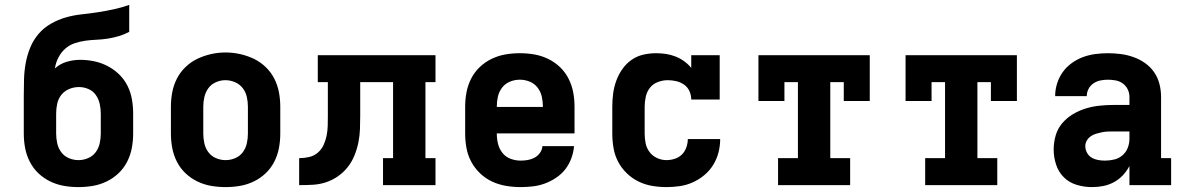

<svg xmlns="http://www.w3.org/2000/svg" viewBox="-20 -755 4840 783"><path d="M300 8Q270 8 241 3Q212 -2 185 -15Q158 -28 136.5 -48.5Q115 -69 101.5 -95.5Q88 -122 82.5 -151Q77 -180 77 -210V-292Q77 -299 77 -306Q77 -313 77 -320V-339Q77 -346 77 -353Q77 -360 77 -367Q77 -400 78 -433Q79 -466 85 -498.5Q91 -531 103.5 -561.5Q116 -592 137.5 -617Q159 -642 188 -658.5Q217 -675 248.5 -684Q280 -693 313 -696.5Q346 -700 378.5 -705Q411 -710 443.5 -717Q476 -724 507 -735V-625Q486 -614 464 -607.5Q442 -601 419.5 -597.5Q397 -594 374 -593Q351 -592 328.5 -589Q306 -586 284 -578.5Q262 -571 245 -555.5Q228 -540 217.5 -519Q207 -498 204 -476Q225 -495 252 -503Q279 -511 307 -511Q336 -511 364.5 -505Q393 -499 419 -485.5Q445 -472 466 -451.5Q487 -431 500 -405Q513 -379 518 -350Q523 -321 523 -292V-210Q523 -180 517.5 -151Q512 -122 498.5 -95.5Q485 -69 463.5 -48.5Q442 -28 415 -15Q388 -2 359 3Q330 8 300 8ZM300 -102Q320 -102 339 -110Q358 -118 370 -134Q382 -150 386.5 -170Q391 -190 391 -210V-292Q391 -312 386.5 -332Q382 -352 370.5 -368Q359 -384 340.5 -392Q322 -400 302 -400Q281 -400 262 -392Q243 -384 230.5 -368.5Q218 -353 213.5 -333Q209 -313 209 -292V-210Q209 -190 213.5 -170Q218 -150 230 -134Q242 -118 261 -110Q280 -102 300 -102Z M900 8Q870 8 841 3Q812 -2 785 -15Q758 -28 736.5 -48.5Q715 -69 701.5 -95.5Q688 -122 682.5 -151Q677 -180 677 -210V-320Q677 -350 682.5 -379Q688 -408 701.5 -434.5Q715 -461 737 -482Q759 -503 785.5 -515.5Q812 -528 841 -534.5Q870 -541 900 -541Q930 -541 959 -534.5Q988 -528 1014.5 -515.5Q1041 -503 1063 -482Q1085 -461 1098.5 -434.5Q1112 -408 1117.5 -379Q1123 -350 1123 -320V-210Q1123 -180 1117.5 -151Q1112 -122 1098.5 -95.5Q1085 -69 1063.5 -48.5Q1042 -28 1015 -15Q988 -2 959 3Q930 8 900 8ZM900 -102Q920 -102 939 -110Q958 -118 970 -134Q982 -150 986.5 -170Q991 -190 991 -210V-320Q991 -340 986.5 -360Q982 -380 969.5 -396Q957 -412 938 -420Q919 -428 899 -428Q879 -428 860 -419.5Q841 -411 829.5 -395Q818 -379 813.5 -359.5Q809 -340 809 -320V-210Q809 -190 813.5 -170Q818 -150 830 -134Q842 -118 861 -110Q880 -102 900 -102Z M1200 0V-110Q1220 -110 1240 -114.5Q1260 -119 1275.5 -132Q1291 -145 1299.5 -163.5Q1308 -182 1312 -202Q1316 -222 1316.5 -242Q1317 -262 1317 -282V-420H1276V-530H1756V-420H1715V-110H1756V0H1542V-110H1583V-420H1449V-283Q1449 -256 1448 -228.5Q1447 -201 1441.5 -174Q1436 -147 1425.5 -121Q1415 -95 1398 -73.5Q1381 -52 1358 -36Q1335 -20 1309 -11.5Q1283 -3 1255.5 -1.5Q1228 0 1200 0Z M2103 8Q2073 8 2043.5 3Q2014 -2 1987 -14.5Q1960 -27 1938 -48Q1916 -69 1902 -95Q1888 -121 1882.5 -150.5Q1877 -180 1877 -210V-320Q1877 -350 1882.5 -379Q1888 -408 1901.5 -434.5Q1915 -461 1936.5 -481.5Q1958 -502 1985 -515Q2012 -528 2041 -533Q2070 -538 2100 -538Q2130 -538 2159 -533Q2188 -528 2215 -515Q2242 -502 2263.5 -481.5Q2285 -461 2298.5 -434.5Q2312 -408 2317.5 -379Q2323 -350 2323 -320V-211H2006V-210Q2006 -189 2011 -168.5Q2016 -148 2029 -131.5Q2042 -115 2062 -107.5Q2082 -100 2103 -100Q2118 -100 2132.5 -102.5Q2147 -105 2160 -112Q2173 -119 2182 -131.5Q2191 -144 2192 -159H2321Q2319 -134 2310 -109.5Q2301 -85 2285.5 -65Q2270 -45 2248.5 -30.5Q2227 -16 2203 -7Q2179 2 2153.5 5Q2128 8 2103 8ZM2006 -319H2194V-320Q2194 -341 2189.5 -361Q2185 -381 2172.5 -397.5Q2160 -414 2140.5 -422Q2121 -430 2100 -430Q2079 -430 2059.5 -422Q2040 -414 2027.5 -397.5Q2015 -381 2010.5 -361Q2006 -341 2006 -320Z M2698 8Q2668 8 2639 3Q2610 -2 2583.5 -15Q2557 -28 2535.5 -49Q2514 -70 2500.5 -96Q2487 -122 2482 -151.5Q2477 -181 2477 -210V-320Q2477 -347 2480.5 -373.5Q2484 -400 2493 -425Q2502 -450 2517.5 -472.5Q2533 -495 2555 -510.5Q2577 -526 2603 -532Q2629 -538 2656 -538Q2676 -538 2696 -535Q2716 -532 2735 -524.5Q2754 -517 2770.5 -505Q2787 -493 2799 -478V-530H2915V-349H2799Q2799 -367 2791.5 -383.5Q2784 -400 2769.5 -410Q2755 -420 2738 -424Q2721 -428 2703 -428Q2683 -428 2663 -420.5Q2643 -413 2630.5 -397Q2618 -381 2613.5 -360.5Q2609 -340 2609 -320V-210Q2609 -190 2613 -170.5Q2617 -151 2629 -135Q2641 -119 2659.5 -110.5Q2678 -102 2698 -102Q2715 -102 2732 -107.5Q2749 -113 2761 -125Q2773 -137 2779 -154Q2785 -171 2785 -188Q2785 -188 2785 -188Q2785 -188 2785 -188H2917Q2917 -188 2917 -188Q2917 -188 2917 -188Q2917 -160 2910 -133Q2903 -106 2888.5 -82.5Q2874 -59 2852.5 -41Q2831 -23 2805.5 -11.5Q2780 0 2752.5 4Q2725 8 2698 8Z M3153 0V-110H3234V-420H3179V-343H3073V-530H3527V-343H3421V-420H3366V-110H3447V0Z M3753 0V-110H3834V-420H3779V-343H3673V-530H4127V-343H4021V-420H3966V-110H4047V0Z M4434 8Q4434 8 4434 8Q4434 8 4434 8H4433Q4402 8 4371.5 -1Q4341 -10 4319 -31.5Q4297 -53 4287 -83.5Q4277 -114 4277 -145Q4277 -174 4285 -202Q4293 -230 4311.5 -252Q4330 -274 4355 -289Q4380 -304 4407.5 -312.5Q4435 -321 4464 -324Q4493 -327 4521 -327H4586V-360Q4586 -376 4579 -390.5Q4572 -405 4559 -414.5Q4546 -424 4530 -427Q4514 -430 4498 -430Q4483 -430 4468 -427Q4453 -424 4440 -415.5Q4427 -407 4419.5 -393Q4412 -379 4412 -363H4283Q4283 -363 4283 -363Q4283 -363 4283 -363Q4283 -389 4291 -414.5Q4299 -440 4314 -461Q4329 -482 4350.5 -497.5Q4372 -513 4396 -522Q4420 -531 4446 -534.5Q4472 -538 4498 -538Q4525 -538 4551.5 -534.5Q4578 -531 4603 -522Q4628 -513 4650 -497.5Q4672 -482 4687 -460Q4702 -438 4708.5 -412Q4715 -386 4715 -360V-110H4756V0H4586V-78Q4575 -57 4559 -40Q4543 -23 4522.5 -12Q4502 -1 4479.5 3.5Q4457 8 4434 8ZM4486 -100Q4505 -100 4524 -104.5Q4543 -109 4557.5 -121.5Q4572 -134 4579 -152Q4586 -170 4586 -189V-219H4521Q4509 -219 4497 -218.5Q4485 -218 4473 -215.5Q4461 -213 4449.5 -209.5Q4438 -206 4428 -199Q4418 -192 4412 -181.5Q4406 -171 4406 -159Q4406 -145 4413 -132Q4420 -119 4432 -112Q4444 -105 4458 -102.5Q4472 -100 4486 -100Z"/></svg>

Font: Iosevka Curly Slab XBdEx
Style: Regular
Weight: 800
Width: 7
Monospace: yes
Designer: Belleve Invis
Foundry: Belleve Invis
Version: Version 11.0.0; ttfautohint (v1.8.3)